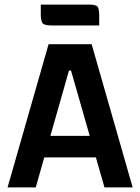

<svg xmlns="http://www.w3.org/2000/svg" viewBox="-20 -818 612 838"><path d="M13 0 192 -625H380L559 0H436L290 -510H281L136 0ZM110 -131V-225H463V-131ZM204 -707Q172 -707 165 -718Q158 -729 158 -757V-798H368Q400 -798 406.5 -788Q413 -778 413 -749V-707Z"/></svg>

Font: Changa Medium
Style: Regular
Weight: 500
Designer: Eduardo Rodriguez Tunni
Foundry: Eduardo Rodriguez Tunni
Version: Version 3.003